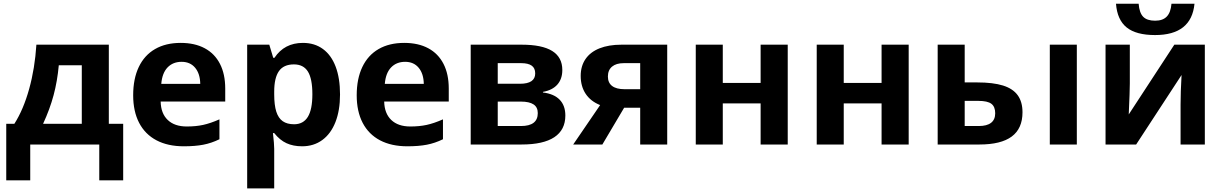

<svg xmlns="http://www.w3.org/2000/svg" viewBox="-20 -791 6714 1051"><path d="M14.2 -113.3H58.6Q108.4 -191.4 139.6 -304Q170.9 -416.5 179.2 -546.4H575.7V-113.3H654.3V196.3H523.4V0H145.5V196.3H14.2ZM427.7 -113.3V-433.6H301.8Q293.9 -346.7 273.4 -270Q252.9 -193.4 215.8 -113.3Z M709 -269.5Q709 -359.9 739.7 -424.3Q770.5 -488.8 828.9 -522.5Q887.2 -556.2 969.2 -556.2Q1045.9 -556.2 1100.6 -526.9Q1155.3 -497.6 1184.1 -441.4Q1212.9 -385.3 1212.9 -306.2V-235.4H859.4Q860.8 -169.9 898.2 -134.3Q935.5 -98.6 1002.4 -98.6Q1051.8 -98.6 1091.6 -107.2Q1131.3 -115.7 1181.2 -137.7V-28.8Q1137.2 -7.3 1092.5 1.2Q1047.9 9.8 986.3 9.8Q898.9 9.8 836.7 -22.9Q774.4 -55.7 741.7 -118.4Q709 -181.2 709 -269.5ZM974.1 -452.6Q926.8 -452.6 897.2 -421.9Q867.7 -391.1 862.8 -332H1076.2Q1075.2 -387.7 1048.1 -420.2Q1021 -452.6 974.1 -452.6Z M1333 -546.4H1454.1L1475.6 -474.6H1482.4Q1536.6 -556.2 1638.2 -556.2Q1702.1 -556.2 1747.8 -522.7Q1793.5 -489.3 1817.4 -426Q1841.3 -362.8 1841.3 -273.9Q1841.3 -186.5 1816.2 -122.6Q1791 -58.6 1744.1 -24.4Q1697.3 9.8 1633.8 9.8Q1585 9.8 1548.3 -7.1Q1511.7 -23.9 1481 -62.5H1474.1Q1481 -2.4 1481 23.9V240.2H1333ZM1689.9 -274.9Q1689.9 -359.9 1665.5 -399.2Q1641.1 -438.5 1588.9 -438.5Q1532.7 -438.5 1506.8 -401.6Q1481 -364.7 1481 -289.6V-274.4Q1481 -215.8 1492.4 -179.9Q1503.9 -144 1527.8 -127.4Q1551.8 -110.8 1589.8 -110.8Q1640.1 -110.8 1665 -151.1Q1689.9 -191.4 1689.9 -274.9Z M1932.6 -269.5Q1932.6 -359.9 1963.4 -424.3Q1994.1 -488.8 2052.5 -522.5Q2110.8 -556.2 2192.9 -556.2Q2269.5 -556.2 2324.2 -526.9Q2378.9 -497.6 2407.7 -441.4Q2436.5 -385.3 2436.5 -306.2V-235.4H2083Q2084.5 -169.9 2121.8 -134.3Q2159.2 -98.6 2226.1 -98.6Q2275.4 -98.6 2315.2 -107.2Q2355 -115.7 2404.8 -137.7V-28.8Q2360.8 -7.3 2316.2 1.2Q2271.5 9.8 2210 9.8Q2122.6 9.8 2060.3 -22.9Q1998 -55.7 1965.3 -118.4Q1932.6 -181.2 1932.6 -269.5ZM2197.8 -452.6Q2150.4 -452.6 2120.8 -421.9Q2091.3 -391.1 2086.4 -332H2299.8Q2298.8 -387.7 2271.7 -420.2Q2244.6 -452.6 2197.8 -452.6Z M2556.6 -546.4H2835.9Q2947.3 -546.4 3002.7 -512Q3058.1 -477.5 3058.1 -407.7Q3058.1 -358.9 3031 -328.1Q3003.9 -297.4 2952.1 -288.1V-284.7Q3012.7 -277.3 3043.7 -245.1Q3074.7 -212.9 3074.7 -158.7Q3074.7 -80.1 3014.4 -40Q2954.1 0 2835 0H2556.6ZM2923.8 -171.9Q2923.8 -204.1 2900.6 -219.5Q2877.4 -234.9 2831.1 -234.9H2704.6V-101.1H2831.5Q2923.8 -101.1 2923.8 -171.9ZM2909.7 -389.2Q2909.7 -418 2890.6 -431.6Q2871.6 -445.3 2833 -445.3H2704.6V-332.5H2826.2Q2909.7 -332.5 2909.7 -389.2Z M3158.7 -375.5Q3158.7 -429.2 3185.1 -467.8Q3211.4 -506.3 3261.7 -526.4Q3312 -546.4 3381.8 -546.4H3632.3V0H3484.4V-201.2H3396.5L3277.3 0H3117.7L3265.1 -215.8Q3213.4 -236.3 3186 -277.3Q3158.7 -318.4 3158.7 -375.5ZM3484.4 -302.7V-445.3H3394Q3353 -445.3 3330.3 -426.3Q3307.6 -407.2 3307.6 -372.1Q3307.6 -337.9 3330.8 -320.3Q3354 -302.7 3398.9 -302.7Z M3788.6 -546.4H3936.5V-336.9H4143.6V-546.4H4292V0H4143.6V-225.1H3936.5V0H3788.6Z M4450.7 -546.4H4598.6V-336.9H4805.7V-546.4H4954.1V0H4805.7V-225.1H4598.6V0H4450.7Z M5112.8 -546.4H5260.7V-339.8H5329.6Q5416 -339.8 5470.5 -322.8Q5524.9 -305.7 5551 -269.5Q5577.1 -233.4 5577.1 -176.3Q5577.1 -87.4 5518.3 -43.7Q5459.5 0 5341.3 0H5112.8ZM5427.7 -170.9Q5427.7 -207 5406.7 -222.9Q5385.7 -238.8 5335.4 -238.8H5260.7V-101.1H5337.4Q5382.3 -101.1 5405 -118.7Q5427.7 -136.2 5427.7 -170.9ZM5874.5 0H5726.6V-546.4H5874.5Z M6031.7 -546.4H6164.6V-334Q6164.6 -293.5 6158.7 -164.6L6408.2 -546.4H6575.2V0H6442.4V-219.2Q6442.4 -285.2 6447.8 -380.4L6199.2 0H6031.7ZM6088.9 -770.5H6212.9Q6216.8 -720.7 6237.8 -699.2Q6258.8 -677.7 6303.2 -677.7Q6345.2 -677.7 6366.9 -700.4Q6388.7 -723.1 6392.6 -770.5H6518.6Q6502 -599.1 6302.7 -599.1Q6199.2 -599.1 6147.5 -640.6Q6095.7 -682.1 6088.9 -770.5Z"/></svg>

Font: Viking Open Sans
Style: Bold
Weight: 700
Foundry: Ascender Corporation
Version: Version 2.001